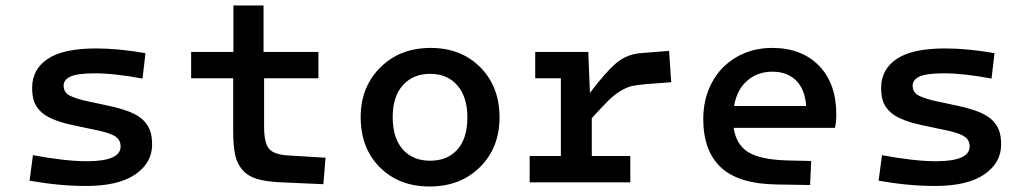

<svg xmlns="http://www.w3.org/2000/svg" viewBox="-20 -659 3723 694"><path d="M529.8 -136.2Q529.8 -70.3 469 -28.6Q408.2 13.2 291 13.2Q194.3 13.2 86.9 -5.9L99.1 -98.1Q216.8 -76.2 293.9 -76.2Q416 -76.2 416 -129.9Q416 -150.9 400.4 -163.3Q384.8 -175.8 340.8 -186L246.1 -206.1Q199.7 -215.8 169.9 -228.8Q140.1 -241.7 124 -259Q107.9 -276.4 102.1 -295.4Q96.2 -314.5 96.2 -341.8Q96.2 -408.2 152.3 -446Q208.5 -483.9 327.1 -483.9Q408.7 -483.9 505.9 -466.8L495.1 -375Q393.1 -394 324.2 -394Q260.7 -394 235.4 -382.6Q210 -371.1 210 -349.1Q210 -329.1 224.6 -318.1Q239.3 -307.1 283.2 -295.9L376 -275.9Q422.9 -265.6 453.4 -252.7Q483.9 -239.7 500.5 -221.9Q517.1 -204.1 523.4 -184.3Q529.8 -164.6 529.8 -136.2Z M822.8 -186V-376H670.9V-471.2H823.7V-639.2H932.6V-471.2H1130.9V-376H934.6V-200.2Q934.6 -142.6 952.4 -121.3Q970.2 -100.1 1021 -97.2L1156.7 -88.9L1148.9 6.8L994.6 0Q941.9 -2.4 909.7 -12Q877.4 -21.5 857.4 -43.7Q837.4 -65.9 830.1 -98.9Q822.8 -131.8 822.8 -186Z M1532.7 15.1Q1422.4 15.1 1353 -54.2Q1283.7 -123.5 1283.7 -235.8Q1283.7 -344.2 1354.5 -415Q1425.3 -485.8 1536.6 -485.8Q1646.5 -485.8 1716.1 -415.8Q1785.6 -345.7 1785.6 -234.9Q1785.6 -125 1714.8 -54.9Q1644 15.1 1532.7 15.1ZM1534.7 -78.1Q1597.2 -78.1 1633.3 -118.4Q1669.4 -158.7 1669.4 -234.9Q1669.4 -308.1 1633.3 -350.1Q1597.2 -392.1 1534.7 -392.1Q1473.1 -392.1 1436.3 -351.1Q1399.4 -310.1 1399.4 -235.8Q1399.4 -160.6 1435.5 -119.4Q1471.7 -78.1 1534.7 -78.1Z M1894.5 -95.2H2007.3V-376H1914.6V-471.2H2106.4L2112.3 -323.2Q2140.6 -360.8 2163.1 -386.2Q2185.5 -411.6 2203.1 -427.2Q2220.7 -442.9 2238.5 -451.4Q2256.3 -460 2270.5 -463.1Q2284.7 -466.3 2305.2 -467.8L2398.4 -475.1L2406.2 -361.8L2316.4 -355Q2282.7 -352.1 2264.6 -348.1Q2246.6 -344.2 2223.6 -330.6Q2200.7 -316.9 2179.4 -295.9Q2158.2 -274.9 2119.1 -231.9V-95.2H2258.3V0H1894.5Z M2824.2 -79.1 2912.1 -77.1 2908.2 9.8 2788.1 7.8Q2649.4 5.9 2585.7 -54Q2522 -113.8 2522 -229Q2522 -301.3 2552.7 -359.6Q2583.5 -418 2640.9 -451.9Q2698.2 -485.8 2771 -485.8Q2877.4 -485.8 2940.2 -421.6Q3002.9 -357.4 3002.9 -245.1Q3002.9 -217.3 2998 -196.8H2631.8Q2641.1 -135.7 2684.8 -108.9Q2728.5 -82 2824.2 -79.1ZM2772 -399.9Q2718.3 -399.9 2680.9 -367.4Q2643.6 -335 2633.3 -275.9H2894Q2889.6 -336.9 2857.2 -368.4Q2824.7 -399.9 2772 -399.9Z M3598.6 -136.2Q3598.6 -70.3 3537.8 -28.6Q3477.1 13.2 3359.9 13.2Q3263.2 13.2 3155.8 -5.9L3168 -98.1Q3285.6 -76.2 3362.8 -76.2Q3484.9 -76.2 3484.9 -129.9Q3484.9 -150.9 3469.2 -163.3Q3453.6 -175.8 3409.7 -186L3314.9 -206.1Q3268.6 -215.8 3238.8 -228.8Q3209 -241.7 3192.9 -259Q3176.8 -276.4 3170.9 -295.4Q3165 -314.5 3165 -341.8Q3165 -408.2 3221.2 -446Q3277.3 -483.9 3396 -483.9Q3477.5 -483.9 3574.7 -466.8L3564 -375Q3461.9 -394 3393.1 -394Q3329.6 -394 3304.2 -382.6Q3278.8 -371.1 3278.8 -349.1Q3278.8 -329.1 3293.5 -318.1Q3308.1 -307.1 3352.1 -295.9L3444.8 -275.9Q3491.7 -265.6 3522.2 -252.7Q3552.7 -239.7 3569.3 -221.9Q3585.9 -204.1 3592.3 -184.3Q3598.6 -164.6 3598.6 -136.2Z"/></svg>

Font: IntelOne Mono Medium
Style: Regular
Weight: 500
Designer: Fred Shallcrass
Foundry: Frere-Jones Type LLC
Version: Version 1.200;hotconv 1.1.0;makeotfexe 2.6.0;FJTRelease1.2